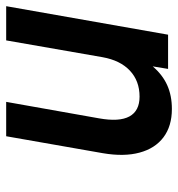

<svg xmlns="http://www.w3.org/2000/svg" viewBox="2 -552 563 606"><g transform="rotate(-90 283.0 -249.5)"><path d="M241.5 12Q187.5 12 152.2 -14.5Q117 -41 103.8 -90Q90.5 -139 102 -206L155.5 -511H264L212 -218Q200.5 -154 218 -122Q235.5 -90 280.5 -90Q330 -90 362.5 -120.5Q395 -151 405 -207L458 -511H566L476 0H368L376 -48.5Q349.5 -17.5 316.8 -2.8Q284 12 241.5 12Z"/></g></svg>

Font: Overpass SemiBold
Style: Italic
Weight: 600
Italic angle: -10°
Designer: Delve Withrington, Dave Bailey, Thomas Jockin
Foundry: Delve Fonts LLC
Version: Version 4.000